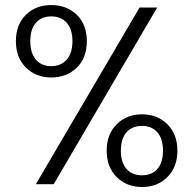

<svg xmlns="http://www.w3.org/2000/svg" viewBox="-20 -730 766 761"><path d="M183.1 -710Q244.1 -710 284.2 -671.4Q324.2 -632.8 324.2 -566.9Q324.2 -500.5 284.2 -461.7Q244.1 -422.9 183.1 -422.9Q122.1 -422.9 82.5 -462.4Q43 -502 43 -566.9Q43 -631.8 82.3 -670.9Q121.6 -710 183.1 -710ZM183.1 -665Q144.5 -665 122.3 -639.6Q100.1 -614.3 100.1 -566.9Q100.1 -519.5 122.3 -493.7Q144.5 -467.8 183.1 -467.8Q221.7 -467.8 244.4 -493.7Q267.1 -519.5 267.1 -566.9Q267.1 -614.3 244.6 -639.6Q222.2 -665 183.1 -665ZM122.1 0 533.2 -700.2H603L192.9 0ZM442.4 -28.3Q402.8 -67.9 402.8 -132.8Q402.8 -197.8 442.4 -237.3Q481.9 -276.9 543 -276.9Q604 -276.9 643.6 -237.3Q683.1 -197.8 683.1 -132.8Q683.1 -67.9 643.6 -28.3Q604 11.2 543 11.2Q481.9 11.2 442.4 -28.3ZM459 -132.8Q459 -85.9 481.4 -60.5Q503.9 -35.2 543 -35.2Q581.5 -35.2 603.8 -60.3Q626 -85.4 626 -132.8Q626 -180.2 603.8 -205.6Q581.5 -231 543 -231Q503.9 -231 481.4 -205.6Q459 -180.2 459 -132.8Z"/></svg>

Font: PoppinsZ Light
Style: Regular
Weight: 300
Designer: Ninad Kale (Devanagari), Jonny Pinhorn (Latin)
Foundry: Indian Type Foundry
Version: Version 3.002;FEAKit 1.0